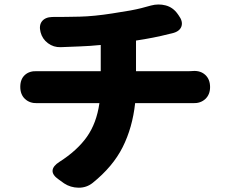

<svg xmlns="http://www.w3.org/2000/svg" viewBox="-20 -808 1040 871"><path d="M72 -414Q72 -449 93 -468Q114 -487 149 -485Q152 -485 149.5 -485Q147 -485 149 -485Q151 -485 167 -485H437V-604Q387 -599 343 -597.5Q299 -596 255 -594Q223 -593 197.5 -612Q172 -631 164 -662Q156 -693 170.5 -711.5Q185 -730 217 -731Q278 -731 342 -732.5Q406 -734 489 -747Q542 -755 571.5 -760.5Q601 -766 620.5 -771Q640 -776 665 -783Q699 -792 731.5 -783.5Q764 -775 785 -746L790 -739Q811 -711 803 -688Q795 -665 761 -657Q757 -656 759 -656.5Q761 -657 748 -654Q713 -645 675 -637.5Q637 -630 597 -624V-485H836Q844 -485 849 -485.5Q854 -486 856 -486Q890 -488 911.5 -468Q933 -448 933 -413Q933 -379 911.5 -359Q890 -339 856 -340Q853 -340 855 -340Q857 -340 855 -340Q853 -340 839 -340H593Q581 -229 536.5 -140.5Q492 -52 400 22Q372 44 336 43.5Q300 43 271 24L246 6Q217 -14 218.5 -34.5Q220 -55 250 -74Q330 -125 374 -187Q418 -249 431 -340H168Q153 -340 151 -340Q149 -340 151 -340Q153 -340 149 -340Q115 -339 93.5 -359Q72 -379 72 -414Z"/></svg>

Font: Chiron GoRound TC H
Style: Regular
Weight: 900
Designer: Ryoko NISHIZUKA 西塚涼子 (kana, bopomofo & ideographs); Paul D. Hunt (Latin, Greek & Cyrillic); Sandoll Communications 산돌커뮤니
Foundry: Adobe
Version: Version 1.000;hotconv 1.1.1;makeotfexe 2.6.0